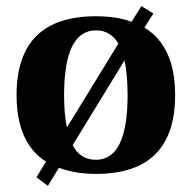

<svg xmlns="http://www.w3.org/2000/svg" viewBox="-20 -555 625 626"><path d="M34 -245Q34 -502 293 -502Q361 -502 409 -484L441 -535L480 -511L451 -465Q551 -404 551 -245Q551 12 293 12Q226 12 172 -8L136 51L99 23L130 -28Q34 -89 34 -245ZM189 -245Q189 -182 198 -139L366 -413Q340 -456 293 -456Q189 -456 189 -245ZM217 -82Q241 -34 293 -34Q396 -34 396 -245Q396 -312 386 -358Z"/></svg>

Font: Heuristica
Style: Bold
Weight: 700
Version: Version 1.0.2